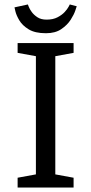

<svg xmlns="http://www.w3.org/2000/svg" viewBox="-20 -841 409 861"><path d="M59 -44 141 -59V-589L59 -604V-648H310V-604L228 -589V-59L310 -44V0H59ZM105 -821Q105 -821 109 -810.5Q113 -800 122.5 -787Q132 -774 148 -763.5Q164 -753 189 -753Q218 -753 238 -763.5Q258 -774 270 -787Q282 -800 287.5 -810.5Q293 -821 293 -821L324 -813Q324 -813 318 -794.5Q312 -776 297 -752.5Q282 -729 255 -710.5Q228 -692 186 -692Q137 -692 108.5 -709.5Q80 -727 66.5 -750Q53 -773 49 -790.5Q45 -808 45 -808Z"/></svg>

Font: Faustina VF Beta
Style: Regular
Weight: 400
Designer: Alfonso Garcia
Foundry: Omnibus-Type
Version: Version 1.006